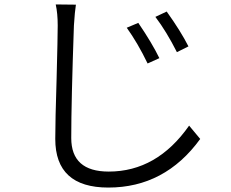

<svg xmlns="http://www.w3.org/2000/svg" viewBox="-20 -790 1040 865"><path d="M603 -687Q665 -596 698 -528L645 -504Q600 -597 551 -665ZM731 -738Q794 -650 829 -581L777 -555Q730 -648 680 -714ZM322 -769Q317 -739 313 -675Q301 -333 301 -168Q301 -17 470 -17Q687 -17 832 -224L882 -164Q723 55 468 55Q229 55 229 -164Q229 -245 235 -435Q240 -626 240 -675Q240 -730 231 -770Z"/></svg>

Font: Source Han Sans CN Normal
Style: Regular
Weight: 350
Designer: Ryoko NISHIZUKA 西塚涼子 (kana, bopomofo & ideographs); Paul D. Hunt (Latin, Greek & Cyrillic); Sandoll Communications 산돌커뮤니
Foundry: Adobe
Version: Version 2.004;hotconv 1.0.118;makeotfexe 2.5.65603